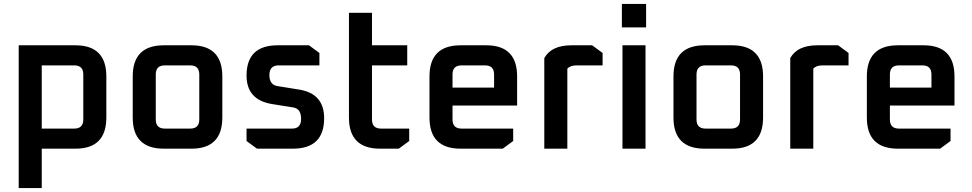

<svg xmlns="http://www.w3.org/2000/svg" viewBox="-20 -755 4934 975"><path d="M75 200V-525H363Q520 -525 520 -367V-158Q520 0 363 0H192V200ZM192 -102H357Q403 -102 403 -148V-377Q403 -423 357 -423H192Z M654 -158V-367Q654 -525 812 -525H952Q1109 -525 1109 -367V-158Q1109 0 952 0H812Q654 0 654 -158ZM771 -148Q771 -102 817 -102H946Q992 -102 992 -148V-377Q992 -423 946 -423H817Q771 -423 771 -377Z M1232 -39V-102H1463Q1509 -102 1509 -151Q1509 -202 1471 -209L1359 -227Q1232 -249 1232 -371Q1232 -525 1390 -525H1549L1602 -486V-423H1395Q1348 -423 1348 -374Q1348 -325 1388 -318L1500 -300Q1626 -279 1626 -155Q1626 0 1467 0H1285Z M1752 -158V-690H1869V-525H2048V-423H1869V-148Q1869 -102 1915 -102H2058V-39L2005 0H1910Q1752 0 1752 -158Z M2161 -158V-367Q2161 -525 2319 -525H2449Q2606 -525 2606 -367V-219H2278V-148Q2278 -102 2324 -102H2586V-39L2533 0H2319Q2161 0 2161 -158ZM2278 -310H2489V-377Q2489 -423 2443 -423H2324Q2278 -423 2278 -377Z M2744 0V-460Q2780 -525 2882 -525H2987L3040 -486V-423H2909Q2875 -423 2861 -406V0Z M3138 -616V-735H3261V-616ZM3141 0V-525H3258V0Z M3400 -158V-367Q3400 -525 3558 -525H3698Q3855 -525 3855 -367V-158Q3855 0 3698 0H3558Q3400 0 3400 -158ZM3517 -148Q3517 -102 3563 -102H3692Q3738 -102 3738 -148V-377Q3738 -423 3692 -423H3563Q3517 -423 3517 -377Z M3993 0V-460Q4029 -525 4131 -525H4236L4289 -486V-423H4158Q4124 -423 4110 -406V0Z M4382 -158V-367Q4382 -525 4540 -525H4670Q4827 -525 4827 -367V-219H4499V-148Q4499 -102 4545 -102H4807V-39L4754 0H4540Q4382 0 4382 -158ZM4499 -310H4710V-377Q4710 -423 4664 -423H4545Q4499 -423 4499 -377Z"/></svg>

Font: Oxanium SemiBold
Style: Regular
Weight: 600
Designer: Severin Meyer
Version: Version 2.000